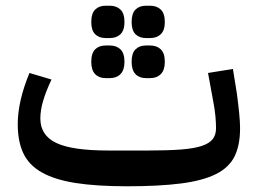

<svg xmlns="http://www.w3.org/2000/svg" viewBox="-20 -639 898 671"><path d="M424 12Q317 12 244 0.5Q171 -11 126 -36.5Q81 -62 61.5 -103.5Q42 -145 42 -205Q42 -285 83 -384L160 -361Q141 -321 131 -287.5Q121 -254 121 -225Q121 -166 176.5 -139.5Q232 -113 358 -113H498Q567 -113 612.5 -116.5Q658 -120 685 -129Q712 -138 723.5 -153Q735 -168 735 -191Q735 -207 733 -231.5Q731 -256 723 -297L707 -384L794 -398L808 -311Q813 -273 816 -242.5Q819 -212 819 -191Q819 -132 800 -93Q781 -54 735.5 -31Q690 -8 614 2Q538 12 424 12ZM490 -366Q467 -366 453.5 -380Q440 -394 440 -423Q440 -453 453.5 -466.5Q467 -480 490 -480H505Q528 -480 542 -466.5Q556 -453 556 -423Q556 -394 542 -380Q528 -366 505 -366ZM490 -506Q467 -506 453.5 -519.5Q440 -533 440 -562Q440 -592 453.5 -605.5Q467 -619 490 -619H505Q528 -619 542 -605.5Q556 -592 556 -562Q556 -533 542 -519.5Q528 -506 505 -506ZM349 -366Q326 -366 312.5 -380Q299 -394 299 -423Q299 -453 312.5 -466.5Q326 -480 349 -480H364Q387 -480 401 -466.5Q415 -453 415 -423Q415 -394 401 -380Q387 -366 364 -366ZM349 -506Q326 -506 312.5 -519.5Q299 -533 299 -562Q299 -592 312.5 -605.5Q326 -619 349 -619H364Q387 -619 401 -605.5Q415 -592 415 -562Q415 -533 401 -519.5Q387 -506 364 -506Z"/></svg>

Font: IBM Plex Sans Arabic Medm
Style: Regular
Weight: 500
Designer: Mike Abbink, Paul van der Laan, Pieter van Rosmalen, Wael Morcos, Khajak Apelian
Foundry: Bold Monday
Version: Version 1.005